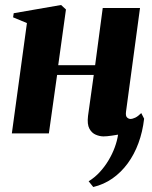

<svg xmlns="http://www.w3.org/2000/svg" viewBox="-20 -535 610 770"><path d="M485.5 -88Q483 -70 489.5 -64Q496 -58 503 -58Q511.5 -58 522.5 -63.2Q533.5 -68.5 546.5 -81.5L558 -59Q552 -6.5 535.2 39Q518.5 84.5 492 120.5Q465.5 156.5 430.8 180.8Q396 205 354 215L335.5 192Q360 177 380 155.2Q400 133.5 415.2 108Q430.5 82.5 440.2 56Q450 29.5 453.5 5Q448.5 6 428.2 9Q408 12 395 12Q380 12 364 5.2Q348 -1.5 338.5 -19Q329 -36.5 333 -70L356 -234.5H209L176 0H27.5L88 -442.5L32.5 -465.5L35 -482L225 -515L244.5 -497L213.5 -273.5H361.5L392 -503H541.5Z"/></svg>

Font: Merriweather 144pt ExtraBold
Style: Italic
Weight: 800
Italic angle: -7.8°
Version: Version 2.101